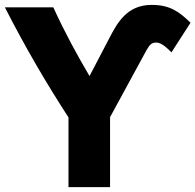

<svg xmlns="http://www.w3.org/2000/svg" viewBox="-48 -744 799 785"><path d="M-28 -714H170C215 -615 265 -523 318 -433L399 -588C432 -652 472 -724 572 -724C647 -724 685 -696 731 -651L653 -530C630 -553 610 -570 591 -570C572 -570 564 -562 550 -537L402 -265V21H232V-264C140 -406 54 -553 -28 -714Z"/></svg>

Font: Repo ExtraBold
Style: Bold
Weight: 700
Designer: Stefan Peev
Foundry: Context Ltd
Version: Version 1.502